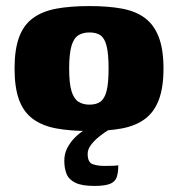

<svg xmlns="http://www.w3.org/2000/svg" viewBox="-20 -425 587 633"><path d="M275 7Q212 7 166 -1.5Q120 -10 89 -32.5Q58 -55 43 -95.5Q28 -136 28 -199Q28 -262 43 -302.5Q58 -343 89 -365.5Q120 -388 166 -396.5Q212 -405 275 -405Q337 -405 382.5 -396.5Q428 -388 458 -365.5Q488 -343 503.5 -302.5Q519 -262 519 -199Q519 -136 503.5 -95.5Q488 -55 457.5 -32.5Q427 -10 381.5 -1.5Q336 7 275 7ZM275 -80Q298 -80 311.5 -90Q325 -100 331.5 -125.5Q338 -151 338 -199Q338 -247 331.5 -273Q325 -299 311.5 -308.5Q298 -318 275 -318Q253 -318 238 -308.5Q223 -299 215.5 -273Q208 -247 208 -199Q208 -151 215.5 -125.5Q223 -100 238 -90Q253 -80 275 -80ZM291 188Q250 188 228.5 177.5Q207 167 199.5 148.5Q192 130 192 105Q192 82 201.5 63.5Q211 45 225.5 30Q240 15 255.5 5.5Q271 -4 283 -10H363Q354 -7 339 2.5Q324 12 308 24.5Q292 37 280.5 52Q269 67 269 82Q269 110 285 116Q301 122 324 122Q347 122 355.5 121.5Q364 121 366 120.5Q368 120 370 120Q370 143 365 158.5Q360 174 343 181Q326 188 291 188Z"/></svg>

Font: Genos Thin ExtraBold
Style: Regular
Weight: 800
Version: Version 1.010